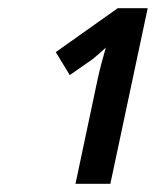

<svg xmlns="http://www.w3.org/2000/svg" viewBox="-20 -864 380 468"><path d="M164 -416H249L340 -844H267L116 -737L150 -681L206 -720C215 -727 227 -738 238 -748C232 -727 224 -699 218 -671Z"/></svg>

Font: Noto Sans Display SemiCondensed Medium
Style: Italic
Weight: 500
Width: 4
Italic angle: -12°
Designer: Monotype Design Team
Foundry: Monotype Imaging Inc.
Version: Version 1.900